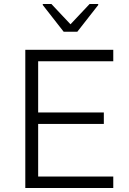

<svg xmlns="http://www.w3.org/2000/svg" viewBox="-20 -936 641 956"><path d="M106 0V-688H544V-631H170V-376H497V-319H170V-57H544V0ZM297 -778 193 -911V-916H236L331 -815L426 -916H469V-911L365 -778Z"/></svg>

Font: Saira Light
Style: Regular
Weight: 300
Designer: Hector Gatti with collaboration of the Omnibus-Type team
Foundry: Omnibus-Type
Version: Version 1.100; ttfautohint (v1.8.3)